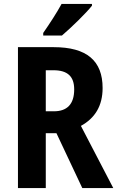

<svg xmlns="http://www.w3.org/2000/svg" viewBox="-20 -953 595 973"><path d="M446 -924V-933H292C268 -889 233 -835 199 -786V-773H294C342 -814 416 -886 446 -924ZM252 -714H71V0H212V-278H266L397 0H554L390 -315C461 -354 500 -416 500 -507C500 -645 420 -714 252 -714ZM251 -597C322 -597 356 -566 356 -500C356 -425 320 -389 253 -389H212V-597Z"/></svg>

Font: Noto Sans Hebrew Condensed
Style: Bold
Weight: 700
Width: 3
Designer: Monotype Design Team
Foundry: Monotype Imaging Inc.
Version: Version 2.004